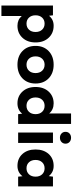

<svg xmlns="http://www.w3.org/2000/svg" viewBox="838 -1638 1040 2757"><g transform="rotate(90 1358.5 -260.0)"><path d="M200.2 -500 207 -443.8Q260.7 -509.8 350.1 -509.8Q456.1 -509.8 522.9 -438Q589.8 -366.2 589.8 -250Q589.8 -133.8 522.9 -62Q456.1 9.8 350.1 9.8Q263.7 9.8 210 -51.8V240.2H60.1V-500ZM233.2 -155.8Q266.1 -120.1 319.8 -120.1Q373.5 -120.1 406.7 -155.8Q439.9 -191.4 439.9 -250Q439.9 -308.6 406.7 -344.2Q373.5 -379.9 319.8 -379.9Q266.1 -379.9 233.2 -344.2Q200.2 -308.6 200.2 -250Q200.2 -191.4 233.2 -155.8Z M713.9 -438.2Q788.1 -509.8 909.7 -509.8Q1031.2 -509.8 1105.5 -438.2Q1179.7 -366.7 1179.7 -250Q1179.7 -133.3 1105.5 -61.8Q1031.2 9.8 909.7 9.8Q788.1 9.8 713.9 -61.8Q639.6 -133.3 639.6 -250Q639.6 -366.7 713.9 -438.2ZM823 -155.8Q856 -120.1 909.7 -120.1Q963.4 -120.1 996.6 -155.8Q1029.8 -191.4 1029.8 -250Q1029.8 -308.6 996.6 -344.2Q963.4 -379.9 909.7 -379.9Q856 -379.9 823 -344.2Q790 -308.6 790 -250Q790 -191.4 823 -155.8Z M1619.6 0 1612.8 -58.1Q1558.6 9.8 1464.8 9.8Q1361.3 9.8 1295.4 -62Q1229.5 -133.8 1229.5 -250Q1229.5 -366.2 1295.4 -438Q1361.3 -509.8 1464.8 -509.8Q1555.2 -509.8 1609.9 -445.8V-759.8H1759.8V0ZM1412.8 -155.8Q1445.8 -120.1 1499.5 -120.1Q1553.2 -120.1 1586.4 -155.8Q1619.6 -191.4 1619.6 -250Q1619.6 -308.6 1586.4 -344.2Q1553.2 -379.9 1499.5 -379.9Q1445.8 -379.9 1412.8 -344.2Q1379.9 -308.6 1379.9 -250Q1379.9 -191.4 1412.8 -155.8Z M1883.3 -500H2033.2V0H1883.3ZM1897.2 -737.5Q1920.9 -759.8 1958.5 -759.8Q1996.1 -759.8 2019.8 -737.5Q2043.5 -715.3 2043.5 -680.2Q2043.5 -645 2019.5 -622.6Q1995.6 -600.1 1958.5 -600.1Q1921.4 -600.1 1897.5 -622.6Q1873.5 -645 1873.5 -680.2Q1873.5 -715.3 1897.2 -737.5Z M2517.1 0 2511.2 -62Q2454.6 9.8 2362.3 9.8Q2256.3 9.8 2191.7 -61.8Q2127 -133.3 2127 -250Q2127 -366.7 2191.7 -438.2Q2256.3 -509.8 2362.3 -509.8Q2454.6 -509.8 2509.3 -439.9L2517.1 -500H2657.2V0ZM2310.3 -155.8Q2343.3 -120.1 2397 -120.1Q2450.7 -120.1 2483.9 -155.8Q2517.1 -191.4 2517.1 -250Q2517.1 -308.6 2483.9 -344.2Q2450.7 -379.9 2397 -379.9Q2343.3 -379.9 2310.3 -344.2Q2277.3 -308.6 2277.3 -250Q2277.3 -191.4 2310.3 -155.8Z"/></g></svg>

Font: Gully
Style: Bold
Weight: 700
Designer: jaikishan Patel
Foundry: MagicType
Version: Version 1.000;Glyphs 3.2 (3242)